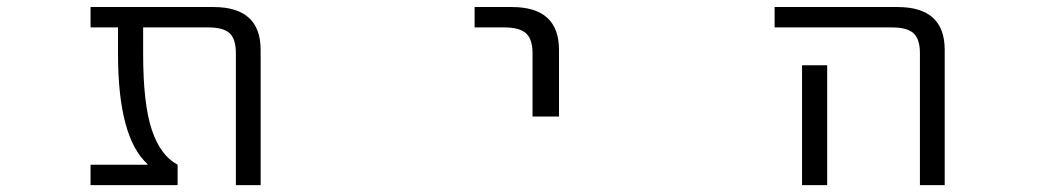

<svg xmlns="http://www.w3.org/2000/svg" viewBox="-20 -540 3040 560"><path d="M740.2 0H668V-384.8Q668 -425.8 649.9 -442.9Q631.8 -460 587.9 -460H397.5V-382.8Q397.5 -236.3 422.9 -161.1Q448.2 -85.9 498 -59.6V0H244.1V-59.6H410.2V-61.5Q324.2 -139.6 324.2 -382.8V-460H244.1V-519.5H602.5Q740.2 -519.5 740.2 -394.5Z M1364.3 -460V-519.5H1472.7Q1610.4 -519.5 1610.4 -394.5V-200.2H1533.2V-384.8Q1533.2 -425.8 1514.2 -442.9Q1495.1 -460 1451.2 -460Z M2392.6 -349.6V-73.2V0H2319.3V-73.2V-349.6ZM2239.3 -460V-519.5H2597.7Q2735.4 -519.5 2735.4 -394.5V0H2663.1V-384.8Q2663.1 -425.8 2644.5 -442.9Q2626 -460 2582 -460Z"/></svg>

Font: Gen Shin Gothic Monospace Normal
Style: Regular
Weight: 350
Designer: [Source Han Sans]
Ryoko NISHIZUKA  (kana & ideographs); Paul D. Hunt (Latin, Greek & Cyrillic); Wenlong ZHANG  (bopomofo
Version: Version 1.002.20150607